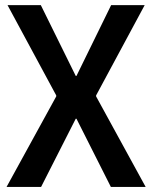

<svg xmlns="http://www.w3.org/2000/svg" viewBox="-20 -740 602 760"><path d="M418.9 0 282.7 -270H277.8L202.6 -358.9V-362.3L9.8 -719.7H141.6L279.8 -439.5H283.7L360.4 -361.8V-358.4L556.6 0ZM5.9 0 202.6 -358.4V-361.8L277.8 -439.5H282.7L419.9 -719.7H552.7L360.4 -362.3V-358.9L283.7 -270H279.8L142.6 0Z"/></svg>

Font: Reddit Mono SemiBold
Style: Regular
Weight: 600
Monospace: yes
Designer: Stephen Hutchings
Foundry: Reddit
Version: Version 1.014